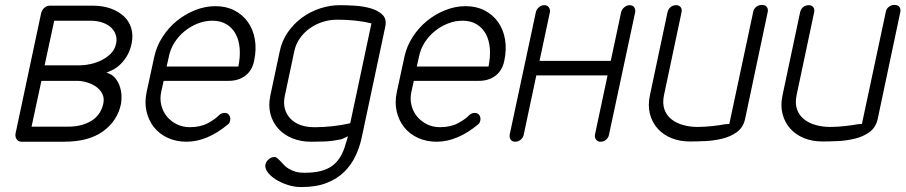

<svg xmlns="http://www.w3.org/2000/svg" viewBox="-20 -575 3674 779"><path d="M147 -522Q150 -534 159.5 -543Q169 -552 183 -552H357Q397 -552 429 -540.5Q461 -529 482.5 -509Q504 -489 512.5 -460.5Q521 -432 514 -398Q507 -366 493 -344.5Q479 -323 463.5 -309.5Q448 -296 434 -290L412 -280Q435 -274 448 -257.5Q461 -241 467 -221.5Q473 -202 473 -183Q473 -164 471 -154Q457 -85 398.5 -42.5Q340 0 240 0H65Q53 -1 47 -11Q41 -21 43 -33ZM148 -247 108 -61H253Q289 -61 315 -69Q341 -77 358.5 -90Q376 -103 385.5 -119.5Q395 -136 399 -154Q404 -177 395 -194.5Q386 -212 369.5 -223.5Q353 -235 332 -241Q311 -247 293 -247ZM306 -310Q324 -310 347 -315Q370 -320 391.5 -330.5Q413 -341 429.5 -357.5Q446 -374 451 -398Q455 -416 450 -432.5Q445 -449 432 -462Q419 -475 397 -483Q375 -491 345 -491H200L161 -310Z M656 -305H947Q955 -344 952.5 -377.5Q950 -411 936.5 -436.5Q923 -462 899 -476.5Q875 -491 842 -491Q811 -491 782 -479.5Q753 -468 729 -448.5Q705 -429 688 -402.5Q671 -376 665 -345ZM869 -108Q879 -117 891 -117Q903 -117 909.5 -108Q916 -99 914 -87Q912 -77 907 -72Q821 0 737 0Q695 0 661 -15.5Q627 -31 605 -58.5Q583 -86 574.5 -123Q566 -160 575 -202L606 -345Q615 -387 639 -424.5Q663 -462 696.5 -489.5Q730 -517 771 -533.5Q812 -550 854 -550Q897 -550 930.5 -533Q964 -516 985.5 -486Q1007 -456 1014 -415.5Q1021 -375 1011 -328Q1003 -289 975.5 -268Q948 -247 908 -247H644L634 -202Q628 -174 634.5 -148Q641 -122 657 -102.5Q673 -83 697 -71Q721 -59 750 -59Q793 -59 823 -75Q853 -91 869 -108Z M1487 -480Q1455 -488 1420.5 -491.5Q1386 -495 1358 -495H1346Q1317 -495 1289 -486Q1261 -477 1237.5 -460.5Q1214 -444 1197 -420Q1180 -396 1174 -367L1136 -188Q1129 -157 1136 -133Q1143 -109 1159.5 -92.5Q1176 -76 1200 -67.5Q1224 -59 1253 -59H1263Q1292 -59 1329.5 -63Q1367 -67 1401 -75ZM1448 -19Q1440 20 1423 56.5Q1406 93 1377.5 121.5Q1349 150 1306 167Q1263 184 1202 184Q1174 184 1146.5 175Q1119 166 1098 152.5Q1077 139 1065.5 123Q1054 107 1057 92Q1060 80 1070.5 71Q1081 62 1094 62Q1100 62 1105.5 67Q1111 72 1119 80Q1126 88 1134 96Q1142 104 1153 110.5Q1164 117 1179 121.5Q1194 126 1214 126Q1253 126 1281 119Q1309 112 1329 97Q1349 82 1362 59.5Q1375 37 1383 7L1392 -22L1368 -11Q1367 -10 1365 -10Q1326 -2 1297.5 -1Q1269 0 1248 0H1241Q1201 0 1167 -13.5Q1133 -27 1110 -52Q1087 -77 1077.5 -111.5Q1068 -146 1077 -188L1115 -367Q1124 -410 1148 -444.5Q1172 -479 1205.5 -503.5Q1239 -528 1279 -541Q1319 -554 1359 -554Q1384 -554 1418.5 -552Q1453 -550 1483 -541.5Q1513 -533 1531.5 -515.5Q1550 -498 1543 -466Z M1671 -305H1962Q1970 -344 1967.5 -377.5Q1965 -411 1951.5 -436.5Q1938 -462 1914 -476.5Q1890 -491 1857 -491Q1826 -491 1797 -479.5Q1768 -468 1744 -448.5Q1720 -429 1703 -402.5Q1686 -376 1680 -345ZM1884 -108Q1894 -117 1906 -117Q1918 -117 1924.5 -108Q1931 -99 1929 -87Q1927 -77 1922 -72Q1836 0 1752 0Q1710 0 1676 -15.5Q1642 -31 1620 -58.5Q1598 -86 1589.5 -123Q1581 -160 1590 -202L1621 -345Q1630 -387 1654 -424.5Q1678 -462 1711.5 -489.5Q1745 -517 1786 -533.5Q1827 -550 1869 -550Q1912 -550 1945.5 -533Q1979 -516 2000.5 -486Q2022 -456 2029 -415.5Q2036 -375 2026 -328Q2018 -289 1990.5 -268Q1963 -247 1923 -247H1659L1649 -202Q1643 -174 1649.5 -148Q1656 -122 1672 -102.5Q1688 -83 1712 -71Q1736 -59 1765 -59Q1808 -59 1838 -75Q1868 -91 1884 -108Z M2154 -525Q2156 -536 2166 -545Q2176 -554 2188 -554Q2201 -554 2207 -545Q2213 -536 2211 -525L2169 -328H2458L2500 -525Q2502 -536 2512.5 -545Q2523 -554 2534 -554Q2548 -554 2553.5 -545Q2559 -536 2557 -525L2451 -29Q2449 -17 2439.5 -8.5Q2430 0 2416 0Q2405 0 2398.5 -8.5Q2392 -17 2394 -29L2445 -269H2156L2105 -29Q2103 -17 2093 -8.5Q2083 0 2070 0Q2058 0 2052 -8.5Q2046 -17 2048 -29Z M3036 -527Q3038 -539 3048 -547Q3058 -555 3071 -555Q3085 -555 3091 -547Q3097 -539 3095 -527L3003 -92Q2995 -57 2969 -38.5Q2943 -20 2909 -12Q2875 -4 2839.5 -2.5Q2804 -1 2779 -1Q2738 -1 2704.5 -14.5Q2671 -28 2648.5 -53Q2626 -78 2617 -112.5Q2608 -147 2617 -189L2688 -524Q2691 -538 2700.5 -546Q2710 -554 2724 -554Q2735 -554 2741.5 -546Q2748 -538 2745 -524L2674 -189Q2667 -155 2676 -130.5Q2685 -106 2705 -90.5Q2725 -75 2752.5 -67.5Q2780 -60 2810 -60Q2838 -60 2870 -63.5Q2902 -67 2922 -71Q2924 -71 2930.5 -71.5Q2937 -72 2939 -72Z M3574 -527Q3576 -539 3586 -547Q3596 -555 3609 -555Q3623 -555 3629 -547Q3635 -539 3633 -527L3541 -92Q3533 -57 3507 -38.5Q3481 -20 3447 -12Q3413 -4 3377.5 -2.5Q3342 -1 3317 -1Q3276 -1 3242.5 -14.5Q3209 -28 3186.5 -53Q3164 -78 3155 -112.5Q3146 -147 3155 -189L3226 -524Q3229 -538 3238.5 -546Q3248 -554 3262 -554Q3273 -554 3279.5 -546Q3286 -538 3283 -524L3212 -189Q3205 -155 3214 -130.5Q3223 -106 3243 -90.5Q3263 -75 3290.5 -67.5Q3318 -60 3348 -60Q3376 -60 3408 -63.5Q3440 -67 3460 -71Q3462 -71 3468.5 -71.5Q3475 -72 3477 -72Z"/></svg>

Font: VDS
Style: Thin Italic
Weight: 100
Width: 0
Designer: artmaker
Foundry: artmaker
Version: Version 1.000 2012 initial release